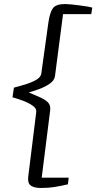

<svg xmlns="http://www.w3.org/2000/svg" viewBox="-20 -850 478 953"><path d="M183 83Q149.5 83 133 71.2Q116.5 59.5 120 28L160 -295Q162 -311.5 141.8 -325.8Q121.5 -340 93 -350.5Q64.5 -361 42 -367L49 -415Q82 -423.5 112.2 -433.2Q142.5 -443 162.5 -455.5Q182.5 -468 185 -485L220 -737Q227.5 -789.5 243 -809.8Q258.5 -830 304 -830Q315 -830 334.2 -828Q353.5 -826 375 -823.2Q396.5 -820.5 414 -817.5Q431.5 -814.5 438 -812L433 -780H293L253 -473Q250 -450 225.8 -433.8Q201.5 -417.5 172 -407Q142.5 -396.5 123 -391Q149.5 -379 175.2 -368.5Q201 -358 216.8 -343Q232.5 -328 229 -302L187 32H321L317 65Q277.5 74 248.8 78.5Q220 83 183 83Z"/></svg>

Font: Merriweather Sans Light
Style: Italic
Weight: 300
Italic angle: -7.5°
Designer: Eben Sorkin
Foundry: Eben Sorkin
Version: Version 2.001; ttfautohint (v1.8.3)